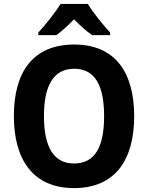

<svg xmlns="http://www.w3.org/2000/svg" viewBox="-20 -953 758 983"><path d="M430 -933H290C265 -891 211 -824 176 -786V-773H268C298 -794 326 -821 359 -854C392 -821 421 -794 452 -773H544V-786C507 -827 456 -888 430 -933ZM667 -358C667 -582 570 -725 360 -725C151 -725 51 -587 51 -359C51 -136 149 10 359 10C570 10 667 -135 667 -358ZM205 -358C205 -512 252 -601 360 -601C467 -601 513 -514 513 -358C513 -202 467 -116 359 -116C253 -116 205 -204 205 -358Z"/></svg>

Font: Noto Sans Lao Looped SemiCondensed
Style: Bold
Weight: 700
Width: 4
Designer: Mark Frömberg, Ben Mitchell
Foundry: The Fontpad Ltd
Version: Version 1.002